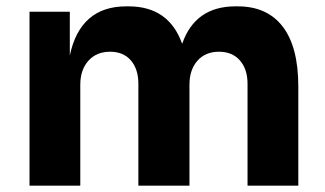

<svg xmlns="http://www.w3.org/2000/svg" viewBox="-20 -585 1023 605"><path d="M73 -548H200V-410Q216 -487 260.5 -526Q305 -565 378 -565H385Q512 -565 554 -447Q595 -565 722 -565H729Q822 -565 871 -501Q920 -437 920 -312V0H760V-321Q760 -367 736 -394.5Q712 -422 670 -422Q627 -422 602 -393.5Q577 -365 577 -318V0H416V-321Q416 -367 392.5 -394.5Q369 -422 327 -422Q284 -422 258.5 -393.5Q233 -365 233 -318V0H73Z"/></svg>

Font: Sora-SIA
Style: Bold
Weight: 700
Designer: Jonathan Barnbrook, Julián Moncada
Foundry: Barnbrook Fonts
Version: Version 2.000